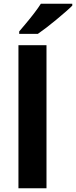

<svg xmlns="http://www.w3.org/2000/svg" viewBox="-20 -1000 404 1020"><path d="M227 0H78V-760H227ZM364 -970Q350 -956 327 -936Q304 -916 277.5 -894Q251 -872 225.5 -852.5Q200 -833 181 -820H82V-833Q98 -852 119.5 -877.5Q141 -903 162 -930.5Q183 -958 197 -980H364Z"/></svg>

Font: Noto Sans Tangsa
Style: Regular
Weight: 400
Designer: David Williams
Foundry: Google LLC
Version: Version 1.504